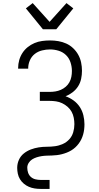

<svg xmlns="http://www.w3.org/2000/svg" viewBox="-20 -1004 640 1239"><path d="M241 215Q222 215 203 212Q184 209 166.5 201.5Q149 194 134 181.5Q119 169 109 152.5Q99 136 95 117Q91 98 91 79Q91 52 102 27.5Q113 3 133.5 -13.5Q154 -30 179 -39.5Q204 -49 230 -53Q256 -57 282.5 -57Q309 -57 335 -60.5Q361 -64 385.5 -75Q410 -86 427.5 -105.5Q445 -125 452.5 -150.5Q460 -176 460 -203Q460 -223 456 -244Q452 -265 442 -283Q432 -301 416 -315Q400 -329 381 -338Q362 -347 341.5 -350Q321 -353 300 -353H237V-411H300Q319 -411 337.5 -414Q356 -417 373 -424.5Q390 -432 404.5 -444.5Q419 -457 428 -473.5Q437 -490 440.5 -508.5Q444 -527 444 -546Q444 -574 435 -601.5Q426 -629 406 -648.5Q386 -668 358.5 -676.5Q331 -685 303 -685Q277 -685 251 -678.5Q225 -672 204.5 -656Q184 -640 173 -615Q162 -590 162 -564V-561H97V-565Q97 -591 104 -616Q111 -641 125 -662.5Q139 -684 159 -700Q179 -716 202.5 -726Q226 -736 251.5 -739.5Q277 -743 303 -743Q330 -743 356.5 -738.5Q383 -734 407.5 -723Q432 -712 452 -693Q472 -674 485 -650.5Q498 -627 503.5 -600.5Q509 -574 509 -547Q509 -521 503.5 -495Q498 -469 484 -447Q470 -425 448.5 -408.5Q427 -392 403 -383Q431 -373 455 -355.5Q479 -338 495 -313.5Q511 -289 518 -260Q525 -231 525 -202V-201Q525 -185 523 -168.5Q521 -152 516.5 -136Q512 -120 505 -105.5Q498 -91 488 -77.5Q478 -64 466 -53Q454 -42 440 -33.5Q426 -25 410.5 -19Q395 -13 379.5 -9Q364 -5 347.5 -3Q331 -1 314.5 -0.5Q298 0 281.5 0.5Q265 1 249 3.5Q233 6 217 11Q201 16 187.5 24.5Q174 33 165 47.5Q156 62 156 78Q156 95 161.5 111Q167 127 179.5 138Q192 149 208.5 153Q225 157 241 157H300V215ZM257 -815 147 -950 191 -984 300 -863 409 -984 453 -950 343 -815Z"/></svg>

Font: Iosevka Aile Light
Style: Regular
Weight: 300
Designer: Belleve Invis
Foundry: Belleve Invis
Version: Version 27.3.5; ttfautohint (v1.8.4)